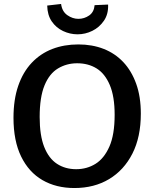

<svg xmlns="http://www.w3.org/2000/svg" viewBox="-20 -937 776 968"><path d="M355 11Q263 11 194 -29Q125 -69 86.5 -148Q48 -227 48 -343Q48 -435 72 -504.5Q96 -574 140 -620.5Q184 -667 243.5 -690Q303 -713 375 -713Q445 -713 502.5 -690.5Q560 -668 601.5 -624Q643 -580 666.5 -515Q690 -450 690 -364Q690 -246 647.5 -162.5Q605 -79 530 -34Q455 11 355 11ZM364 -84Q418 -84 461.5 -111Q505 -138 531.5 -198Q558 -258 558 -358Q558 -451 533.5 -508.5Q509 -566 467 -592Q425 -618 369 -618Q316 -618 272.5 -592Q229 -566 204.5 -506.5Q180 -447 180 -347Q180 -254 203 -196Q226 -138 267.5 -111Q309 -84 364 -84ZM371 -764Q333 -764 298 -780.5Q263 -797 241 -829Q219 -861 218 -909L288 -917Q293 -879 319.5 -860.5Q346 -842 375 -842Q405 -842 429.5 -859Q454 -876 457 -911L525 -914Q527 -866 504 -832.5Q481 -799 445.5 -781.5Q410 -764 371 -764Z"/></svg>

Font: Bitter Thin SemiBold
Style: Regular
Weight: 600
Version: Version 2.002